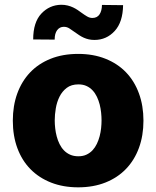

<svg xmlns="http://www.w3.org/2000/svg" viewBox="-20 -780 659 810"><path d="M309.7 -552.6Q373.9 -552.6 425.1 -532.1Q476.2 -511.7 511.7 -474.8Q547.2 -437.9 566.2 -385.8Q585.2 -333.8 585.2 -271Q585.2 -208.1 566.2 -156.2Q547.2 -104.4 511.7 -67.5Q476.2 -30.5 425.1 -10.1Q373.9 10.3 309.7 10.3Q246.8 10.3 195.8 -9.6Q144.9 -29.5 108.8 -66.1Q72.8 -102.6 53.4 -154.7Q34.1 -206.7 34.1 -271Q34.1 -333.5 52.7 -385.1Q71.4 -436.8 106.7 -474.1Q142 -511.4 193.4 -532Q244.7 -552.6 309.7 -552.6ZM210.9 -272Q210.9 -256 212.9 -238.6Q214.8 -221.2 219.3 -204.4Q223.7 -187.5 231.2 -172.4Q238.6 -157.3 249.6 -145.8Q260.7 -134.2 275.7 -127.5Q290.8 -120.7 310.7 -120.7Q330.3 -120.7 345 -127.7Q359.7 -134.6 370.6 -146.3Q381.4 -158 388.7 -173.3Q396 -188.6 400.4 -205.4Q404.8 -222.3 406.6 -239.5Q408.4 -256.7 408.4 -272Q408.4 -287.6 406.6 -304.9Q404.8 -322.1 400.6 -339Q396.3 -355.8 389 -371.3Q381.7 -386.7 370.9 -398.4Q360.1 -410.2 345.2 -417.1Q330.3 -424 310.7 -424Q280.9 -424 261.5 -409.3Q242.2 -394.5 231 -372Q219.8 -349.4 215.4 -322.8Q210.9 -296.2 210.9 -272ZM154.5 -722.7Q188.9 -759.2 238.3 -759.9Q253.2 -759.9 265.6 -756.7Q278.1 -753.6 288.5 -748.6Q299 -743.6 307.9 -737.6Q316.8 -731.5 324.9 -725.5Q336.6 -717 347.5 -710.6Q358.3 -704.2 370 -704.2Q390.3 -704.5 400 -719.5Q409.8 -734.4 410.2 -759.2L499.3 -758.2Q498.2 -686.8 464.1 -649.5Q429.3 -611.5 378.6 -611.5Q365.4 -611.5 354.4 -614Q343.4 -616.5 333.5 -620.9Q323.5 -625.4 314.1 -631.6Q304.7 -637.8 294.4 -645.2Q283 -653.4 272.5 -660.2Q262.1 -666.9 249.3 -666.9Q231.9 -666.9 221.2 -652.9Q210.6 -638.8 210.6 -612.9L120 -613.6Q120 -686.1 154.5 -722.7Z"/></svg>

Font: Inter P Extra Bold
Style: Regular
Weight: 800
Designer: Rasmus Andersson
Foundry: rsms
Version: Version 3.018;git-588b23468